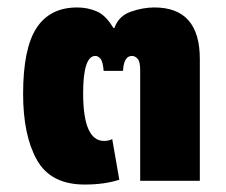

<svg xmlns="http://www.w3.org/2000/svg" viewBox="-20 -485 607 515"><path d="M207 10Q261 10 300 -3L281 -112Q272 -107 259 -107Q203 -107 203 -235Q203 -335 236 -335Q243 -335 249.5 -327.5Q256 -320 258 -295H310Q312 -335 334 -335Q342 -335 349 -327.5Q356 -320 356 -297V0H516V-327Q516 -465 394 -465Q363 -465 330.5 -453.5Q298 -442 287 -410H284Q264 -444 239.5 -454.5Q215 -465 187 -465Q114 -465 78 -410Q42 -355 42 -233Q42 -122 79 -56Q116 10 207 10Z"/></svg>

Font: Noto Sans Thai UI Extra
Style: Regular
Weight: 800
Designer: Monotype Design Team
Foundry: Monotype Imaging Inc.
Version: Version 1.901